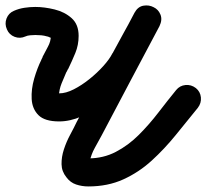

<svg xmlns="http://www.w3.org/2000/svg" viewBox="-65 -622 743 691"><path d="M-40 -516Q-49 -536 -41.5 -555.5Q-34 -575 -15 -583Q3 -591 23 -594Q43 -597 62 -597Q95 -597 131.5 -588Q168 -579 193 -556.5Q218 -534 218 -493Q218 -460 206 -431Q194 -402 180 -373Q180 -373 179 -373Q179 -372 179 -372Q177 -368 174 -362Q174 -362 174 -363Q174 -363 174 -363Q165 -343 156.5 -321.5Q148 -300 147 -278Q147 -278 147 -279Q146 -281 142.5 -282.5Q139 -284 140 -286Q140 -286 143 -286Q146 -286 148 -286Q172 -286 200.5 -300.5Q229 -315 257 -337.5Q285 -360 307 -384.5Q329 -409 339 -429Q339 -429 339 -430Q340 -430 340 -430Q360 -467 380 -503.5Q400 -540 420 -576Q432 -598 451.5 -601.5Q471 -605 488 -596Q505 -588 512.5 -569.5Q520 -551 509 -528Q457 -430 405 -332Q353 -234 301 -135Q301 -135 301 -135Q301 -135 301 -135Q301 -135 301 -135Q289 -113 276 -89.5Q263 -66 258 -41Q258 -40 258.5 -38.5Q259 -37 258 -37Q256 -35 255.5 -39.5Q255 -44 254 -46Q252 -48 247.5 -50Q243 -52 245 -52Q247 -52 249 -52Q251 -52 253 -52Q307 -52 352 -75.5Q397 -99 434.5 -136.5Q472 -174 505 -217Q538 -260 569 -298Q569 -298 569 -298Q569 -298 569 -298Q582 -314 602.5 -316Q623 -318 640 -305Q656 -292 658 -271.5Q660 -251 647 -234Q608 -186 567.5 -136Q527 -86 481 -44Q435 -2 379 23.5Q323 49 253 49Q230 49 209 42Q188 35 174 16Q157 -5 156.5 -31Q156 -57 165 -84.5Q174 -112 187.5 -137Q201 -162 211 -183Q211 -183 211 -183Q211 -183 211 -183Q211 -183 211 -183Q263 -281 315 -379Q367 -477 419 -576Q431 -598 451 -601.5Q471 -605 488 -596Q504 -587 512 -568.5Q520 -550 508 -528Q488 -491 468 -454.5Q448 -418 428 -382Q428 -382 429 -382Q429 -383 429 -383Q412 -349 380.5 -314.5Q349 -280 309.5 -250.5Q270 -221 228.5 -203Q187 -185 148 -185Q96 -185 73.5 -207.5Q51 -230 49 -265.5Q47 -301 58 -339Q69 -377 84 -407Q84 -407 84 -407Q84 -408 84 -408Q85 -410 86.5 -412.5Q88 -415 89 -418Q89 -418 89 -417Q88 -417 88 -417Q97 -435 107.5 -454Q118 -473 118 -493Q118 -495 118.5 -491.5Q119 -488 120 -487Q121 -484 114 -487.5Q107 -491 104 -491Q94 -494 83.5 -495Q73 -496 62 -496Q54 -496 43.5 -495Q33 -494 27 -491Q7 -482 -12.5 -489.5Q-32 -497 -40 -516Z"/></svg>

Font: FRB American Cursive Ultra
Style: Bold Italic
Weight: 1000
Italic angle: -25°
Version: Version 2.0;Modular Font Editor K font №1